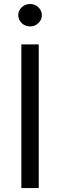

<svg xmlns="http://www.w3.org/2000/svg" viewBox="-20 -952 304 972"><path d="M176.1 -727.3V0H88.1V-727.3ZM132.1 -818.2Q107.6 -818.2 90 -834.9Q72.4 -851.6 72.4 -875Q72.4 -898.4 90 -915.1Q107.6 -931.8 132.1 -931.8Q156.6 -931.8 174.2 -915.1Q191.8 -898.4 191.8 -875Q191.8 -851.6 174.2 -834.9Q156.6 -818.2 132.1 -818.2Z"/></svg>

Font: InterMG
Style: Regular
Weight: 400
Designer: Rasmus Andersson
Foundry: rsms
Version: Version 3.019;December 26, 2023;FontCreator 15.0.0.2955 64-b